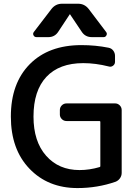

<svg xmlns="http://www.w3.org/2000/svg" viewBox="-20 -1001 733 1010"><path d="M408.2 -763.7Q482.4 -763.7 550.8 -750Q566.4 -747.1 575.7 -734.9Q585 -722.7 585 -707V-675.8Q585 -663.1 574.7 -655.3Q564.5 -647.5 551.8 -651.4Q482.4 -668.9 418 -668.9Q292 -668.9 224.1 -596.7Q156.2 -524.4 156.2 -387.7Q156.2 -256.8 222.7 -181.6Q289.1 -106.4 398.4 -106.4Q451.2 -106.4 503.9 -122.1Q507.8 -123 507.8 -127V-359.4Q507.8 -364.3 503.9 -364.3H330.1Q315.4 -364.3 305.2 -374.5Q294.9 -384.8 294.9 -398.4V-421.9Q294.9 -436.5 305.2 -446.8Q315.4 -457 330.1 -457H585.9Q599.6 -457 609.9 -446.8Q620.1 -436.5 620.1 -421.9V-91.8Q620.1 -76.2 611.3 -63.5Q602.5 -50.8 587.9 -44.9Q492.2 -11.7 387.7 -11.7Q232.4 -11.7 134.8 -113.8Q37.1 -215.8 37.1 -387.7Q37.1 -562.5 136.2 -663.1Q235.4 -763.7 408.2 -763.7ZM349.6 -923.8Q349.6 -925.8 347.7 -925.8Q345.7 -925.8 345.7 -923.8L287.1 -835Q268.6 -805.7 234.4 -805.7H171.9Q161.1 -805.7 156.2 -815.4Q154.3 -819.3 154.3 -823.2Q154.3 -828.1 158.2 -833L251 -954.1Q272.5 -981.4 306.6 -981.4H390.6Q424.8 -981.4 446.3 -954.1L538.1 -833Q542 -828.1 542 -823.2Q542 -819.3 540 -815.4Q535.2 -805.7 525.4 -805.7H462.9Q427.7 -805.7 409.2 -835Z"/></svg>

Font: Gen Jyuu GothicL Medium
Style: Regular
Weight: 500
Designer: [Source Han Sans]
Ryoko NISHIZUKA  (kana & ideographs); Paul D. Hunt (Latin, Greek & Cyrillic); Wenlong ZHANG  (bopomofo
Version: Version 1.002.20150607